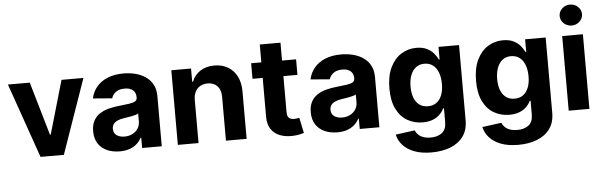

<svg xmlns="http://www.w3.org/2000/svg" viewBox="-56 -975 4393 1398"><g transform="rotate(-5 2140.0 -276.5)"><path d="M568.9 -545.5 378.2 0H207.7L17 -545.5H176.8L290.1 -155.2H295.8L408.7 -545.5Z M786.6 10.3Q734.4 10.3 693.5 -8Q652.7 -26.3 629.1 -62.3Q605.5 -98.4 605.5 -152.3Q605.5 -197.8 622.2 -228.7Q638.8 -259.6 667.6 -278.4Q696.4 -297.2 733.1 -306.8Q769.9 -316.4 810.4 -320.3Q858 -325.3 887.1 -329.7Q916.2 -334.2 929.3 -343Q942.5 -351.9 942.5 -369.3V-371.4Q942.5 -405.2 921.3 -423.7Q900.2 -442.1 861.5 -442.1Q820.7 -442.1 796.5 -424.2Q772.4 -406.2 764.6 -379.3L624.6 -390.6Q635.3 -440.3 666.5 -476.7Q697.8 -513.1 747.3 -532.8Q796.9 -552.6 862.2 -552.6Q907.7 -552.6 949.4 -541.9Q991.1 -531.2 1023.6 -508.9Q1056.1 -486.5 1074.9 -451.5Q1093.8 -416.5 1093.8 -367.9V0H950.3V-75.6H946Q932.9 -50.1 910.9 -30.7Q888.8 -11.4 858 -0.5Q827.1 10.3 786.6 10.3ZM829.9 -94.1Q863.3 -94.1 888.8 -107.4Q914.4 -120.7 929 -143.5Q943.5 -166.2 943.5 -195V-252.8Q936.4 -248.2 924.2 -244.5Q911.9 -240.8 896.7 -237.7Q881.4 -234.7 866.1 -232.4Q850.9 -230.1 838.4 -228.3Q811.8 -224.4 791.9 -215.9Q772 -207.4 761 -193Q750 -178.6 750 -157.3Q750 -126.4 772.5 -110.3Q795.1 -94.1 829.9 -94.1Z M1362.6 -315.3V0H1211.3V-545.5H1355.5V-449.2H1361.9Q1380 -496.8 1422.6 -524.7Q1465.2 -552.6 1525.9 -552.6Q1582.7 -552.6 1625 -527.7Q1667.3 -502.8 1690.7 -456.9Q1714.1 -410.9 1714.1 -347.3V0H1562.9V-320.3Q1563.2 -370.4 1537.3 -398.6Q1511.4 -426.8 1465.9 -426.8Q1435.4 -426.8 1412.1 -413.7Q1388.8 -400.6 1375.9 -375.5Q1362.9 -350.5 1362.6 -315.3Z M2123.2 -545.5V-431.8H1794.7V-545.5ZM1869.3 -676.1H2020.6V-167.6Q2020.6 -146.7 2027 -135.1Q2033.4 -123.6 2044.9 -119Q2056.5 -114.3 2071.7 -114.3Q2082.4 -114.3 2093 -116.3Q2103.7 -118.3 2109.4 -119.3L2133.2 -6.7Q2121.8 -3.2 2101.2 1.6Q2080.6 6.4 2051.1 7.5Q1996.4 9.6 1955.4 -7.1Q1914.4 -23.8 1891.7 -58.9Q1869 -94.1 1869.3 -147.7Z M2377.1 10.3Q2324.9 10.3 2284.1 -8Q2243.3 -26.3 2219.6 -62.3Q2196 -98.4 2196 -152.3Q2196 -197.8 2212.7 -228.7Q2229.4 -259.6 2258.2 -278.4Q2286.9 -297.2 2323.7 -306.8Q2360.4 -316.4 2400.9 -320.3Q2448.5 -325.3 2477.6 -329.7Q2506.7 -334.2 2519.9 -343Q2533 -351.9 2533 -369.3V-371.4Q2533 -405.2 2511.9 -423.7Q2490.8 -442.1 2452.1 -442.1Q2411.2 -442.1 2387.1 -424.2Q2362.9 -406.2 2355.1 -379.3L2215.2 -390.6Q2225.9 -440.3 2257.1 -476.7Q2288.4 -513.1 2337.9 -532.8Q2387.4 -552.6 2452.8 -552.6Q2498.2 -552.6 2540 -541.9Q2581.7 -531.2 2614.2 -508.9Q2646.7 -486.5 2665.5 -451.5Q2684.3 -416.5 2684.3 -367.9V0H2540.8V-75.6H2536.6Q2523.4 -50.1 2501.4 -30.7Q2479.4 -11.4 2448.5 -0.5Q2417.6 10.3 2377.1 10.3ZM2420.5 -94.1Q2453.8 -94.1 2479.4 -107.4Q2505 -120.7 2519.5 -143.5Q2534.1 -166.2 2534.1 -195V-252.8Q2527 -248.2 2514.7 -244.5Q2502.5 -240.8 2487.2 -237.7Q2471.9 -234.7 2456.7 -232.4Q2441.4 -230.1 2429 -228.3Q2402.3 -224.4 2382.5 -215.9Q2362.6 -207.4 2351.6 -193Q2340.6 -178.6 2340.6 -157.3Q2340.6 -126.4 2363.1 -110.3Q2385.7 -94.1 2420.5 -94.1Z M3047.6 215.9Q2974.1 215.9 2921.7 195.8Q2869.3 175.8 2838.4 141.3Q2807.5 106.9 2798.3 63.9L2938.2 45.1Q2944.6 61.4 2958.5 75.6Q2972.3 89.8 2995.2 98.5Q3018.1 107.2 3051.1 107.2Q3100.5 107.2 3132.6 83.3Q3164.8 59.3 3164.8 3.2V-96.6H3158.4Q3148.4 -73.9 3128.6 -53.6Q3108.7 -33.4 3077.4 -20.6Q3046.2 -7.8 3002.8 -7.8Q2941.4 -7.8 2891.2 -36.4Q2840.9 -65 2811.3 -124.1Q2781.6 -183.2 2781.6 -273.8Q2781.6 -366.5 2811.8 -428.6Q2842 -490.8 2892.2 -521.7Q2942.5 -552.6 3002.5 -552.6Q3048.3 -552.6 3079.2 -537.1Q3110.1 -521.7 3129.1 -498.8Q3148.1 -475.9 3158.4 -453.8H3164.1V-545.5H3314.3V5.3Q3314.3 74.9 3280.2 121.8Q3246.1 168.7 3185.9 192.3Q3125.7 215.9 3047.6 215.9ZM3050.8 -121.4Q3087.4 -121.4 3112.7 -139.7Q3138.1 -158 3151.8 -192.3Q3165.5 -226.6 3165.5 -274.5Q3165.5 -322.4 3152 -357.8Q3138.5 -393.1 3112.9 -412.6Q3087.4 -432.2 3050.8 -432.2Q3013.5 -432.2 2987.9 -412.1Q2962.4 -392 2949.2 -356.5Q2936.1 -321 2936.1 -274.5Q2936.1 -227.3 2949.4 -193Q2962.7 -158.7 2988.1 -140.1Q3013.5 -121.4 3050.8 -121.4Z M3680.8 215.9Q3607.2 215.9 3554.9 195.8Q3502.5 175.8 3471.6 141.3Q3440.7 106.9 3431.5 63.9L3571.4 45.1Q3577.8 61.4 3591.6 75.6Q3605.5 89.8 3628.4 98.5Q3651.3 107.2 3684.3 107.2Q3733.7 107.2 3765.8 83.3Q3797.9 59.3 3797.9 3.2V-96.6H3791.5Q3781.6 -73.9 3761.7 -53.6Q3741.8 -33.4 3710.6 -20.6Q3679.3 -7.8 3636 -7.8Q3574.6 -7.8 3524.3 -36.4Q3474.1 -65 3444.4 -124.1Q3414.8 -183.2 3414.8 -273.8Q3414.8 -366.5 3445 -428.6Q3475.1 -490.8 3525.4 -521.7Q3575.6 -552.6 3635.7 -552.6Q3681.5 -552.6 3712.4 -537.1Q3743.3 -521.7 3762.3 -498.8Q3781.2 -475.9 3791.5 -453.8H3797.2V-545.5H3947.4V5.3Q3947.4 74.9 3913.4 121.8Q3879.3 168.7 3819.1 192.3Q3758.9 215.9 3680.8 215.9ZM3683.9 -121.4Q3720.5 -121.4 3745.9 -139.7Q3771.3 -158 3785 -192.3Q3798.7 -226.6 3798.7 -274.5Q3798.7 -322.4 3785.2 -357.8Q3771.7 -393.1 3746.1 -412.6Q3720.5 -432.2 3683.9 -432.2Q3646.7 -432.2 3621.1 -412.1Q3595.5 -392 3582.4 -356.5Q3569.2 -321 3569.2 -274.5Q3569.2 -227.3 3582.6 -193Q3595.9 -158.7 3621.3 -140.1Q3646.7 -121.4 3683.9 -121.4Z M4068.2 0V-545.5H4219.5V0ZM4144.2 -615.8Q4110.4 -615.8 4086.5 -638.3Q4062.5 -660.9 4062.5 -692.5Q4062.5 -723.7 4086.5 -746.3Q4110.4 -768.8 4144.2 -768.8Q4177.9 -768.8 4201.9 -746.3Q4225.9 -723.7 4225.9 -692.5Q4225.9 -660.9 4201.9 -638.3Q4177.9 -615.8 4144.2 -615.8Z"/></g></svg>

Font: InterMG
Style: Bold
Weight: 700
Designer: Rasmus Andersson
Foundry: rsms
Version: Version 3.019;December 26, 2023;FontCreator 15.0.0.2955 64-b